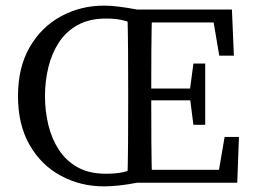

<svg xmlns="http://www.w3.org/2000/svg" viewBox="-20 -650 902 683"><path d="M140 -308Q140 -255 152 -205.5Q164 -156 189.5 -117Q215 -78 256 -55Q297 -32 356 -32Q390 -32 413 -36.5Q436 -41 468 -56V0Q431 7 401.5 10Q372 13 350 13Q267 13 197 -24.5Q127 -62 85.5 -134Q44 -206 44 -308Q44 -410 85.5 -482Q127 -554 197 -592Q267 -630 350 -630Q372 -630 401.5 -626.5Q431 -623 468 -616V-560Q436 -574 412.5 -579Q389 -584 357 -584Q298 -584 256.5 -561Q215 -538 189.5 -499Q164 -460 152 -410.5Q140 -361 140 -308ZM436 -285V-331Q436 -402 435.5 -473.5Q435 -545 433 -616H521Q519 -546 518.5 -474.5Q518 -403 518 -331V-296Q518 -217 518.5 -144Q519 -71 521 0H433Q435 -69 435.5 -140.5Q436 -212 436 -285ZM655 -308V-326L668 -424H710V-206H668ZM684 -335V-293H477V-335ZM760 -452 740 -570H477V-616H805L812 -452ZM779 -163H830L824 0H477V-46H759Z"/></svg>

Font: Lisu Bosa ExtraLight
Style: Regular
Weight: 200
Designer: David Morse, Annie Olsen, Victor Gaultney, Frank Grießhammer (Latin)
Foundry: SIL International
Version: Version 2.000